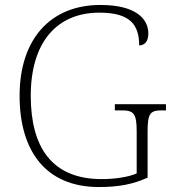

<svg xmlns="http://www.w3.org/2000/svg" viewBox="-20 -744 699 774"><path d="M379 10C460 10 519 -2 575 -28V-214C575 -288 586 -299 633 -299H649V-324H443V-299H470C518 -299 531 -288 531 -215V-45C498 -30 442 -22 390 -22C188 -22 104 -152 104 -358C104 -570 206 -693 381 -693C506 -693 541 -643 541 -561C563 -561 578 -577 578 -609C578 -669 526 -724 385 -724C182 -724 59 -585 59 -358C59 -137 163 10 379 10Z"/></svg>

Font: Noto Serif Ethiopic ExtraLight
Style: Regular
Weight: 200
Designer: Monotype Design Team
Foundry: Monotype Imaging Inc.
Version: Version 2.102